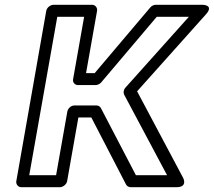

<svg xmlns="http://www.w3.org/2000/svg" viewBox="-20 -756 892 801"><path d="M383 -316H290C275 -316 263 -302 261 -291L214 -25H102L219 -686H331L285 -426C282 -411 294 -401 305 -401H379C387 -401 397 -406 402 -412L634 -686H768L503 -390C495 -381 494 -369 498 -361L677 -25H547L401 -305C397 -312 390 -316 383 -316ZM361 -266 506 14C509 20 517 25 525 25H716C765 25 744 -14 744 -14L552 -375L839 -696C875 -736 825 -736 825 -736H630C622 -736 613 -732 607 -725L375 -451H339L385 -711C387 -722 379 -736 364 -736H203C192 -736 176 -726 173 -711L48 0C46 11 54 25 69 25H230C241 25 257 15 260 0L307 -266Z"/></svg>

Font: Asimov
Style: WidOuIt
Weight: 500
Designer: Google
Version: Version 2.000980; 2014